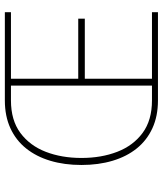

<svg xmlns="http://www.w3.org/2000/svg" viewBox="42 -732 690 815"><g transform="rotate(-90 387.5 -325.0)"><path d="M431.2 -624V-25.4H368.2Q284.2 -25.4 230.2 -65.2Q176.3 -105 150.1 -172.9Q124 -240.7 124 -324.7Q124 -408.7 150.1 -476.3Q176.3 -543.9 230.2 -584Q284.2 -624 368.2 -624ZM460.4 -624H742.7V-649.9H368.2Q301.8 -649.9 250.5 -626.5Q199.2 -603 164.6 -559.8Q129.9 -516.6 112.1 -457Q94.2 -397.5 94.2 -324.7Q94.2 -252.4 112.1 -192.6Q129.9 -132.8 164.6 -89.8Q199.2 -46.9 250.5 -23.4Q301.8 0 368.2 0H742.7V-25.4H460.4V-310.5H715.3V-338.4H460.4Z"/></g></svg>

Font: Estedad-FD VF
Style: Regular
Weight: 100
Designer: Amin Abedi
Version: Version 7.3